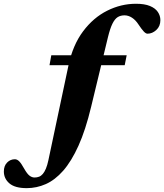

<svg xmlns="http://www.w3.org/2000/svg" viewBox="-218 -738 872 1020"><path d="M45 -391.5 54.5 -444.5H455L444.5 -391.5ZM266 -170Q236.5 -47 199 36Q161.5 119 117.8 168.8Q74 218.5 25.2 240Q-23.5 261.5 -76 261.5Q-138.5 261.5 -168 236.2Q-197.5 211 -197.5 173Q-197.5 143 -180.2 125.5Q-163 108 -139 108Q-127 108 -116 119Q-105 130 -89.5 158Q-74 185.5 -61.2 195.2Q-48.5 205 -34.5 205Q-21.5 205 -10.5 200.8Q0.5 196.5 9.5 186Q18.5 175.5 26 157.5Q33.5 139.5 39 113.5L146 -391.5Q169 -499 223.5 -571.8Q278 -644.5 351.5 -681.2Q425 -718 504.5 -718Q550 -718 578.5 -706.2Q607 -694.5 620.5 -674.5Q634 -654.5 634 -631Q634 -598.5 612.5 -578.8Q591 -559 565.5 -559Q556.5 -559 545 -571.5Q533.5 -584 518 -607.5Q502.5 -631.5 483.2 -644Q464 -656.5 443.5 -656.5Q422.5 -656.5 407.2 -647Q392 -637.5 379.5 -612.5Q367 -587.5 355.5 -540.5Z"/></svg>

Font: Newsreader 24pt ExtraBold
Style: Italic
Weight: 800
Italic angle: -17°
Designer: Hugues Gentile
Foundry: Production Type
Version: Version 1.003